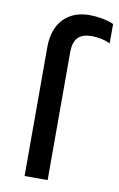

<svg xmlns="http://www.w3.org/2000/svg" viewBox="-83 -765 505 812"><g transform="rotate(10 169.5 -359.0)"><path d="M82 0H181V-548C181 -609 208 -632 260 -632C288 -632 315 -626 339 -615V-698C312 -711 268 -718 235 -718C141 -718 82 -657 82 -554Z"/></g></svg>

Font: Fixel Display Medium
Style: Regular
Weight: 500
Designer: AlfaBravo + MacPaw
Foundry: Kyrylo Tkachov, Marchela Mozhyna, Serhii Makarenko, Maria Weinstein, Zakhar Kryvoshyya
Version: Version 1.211